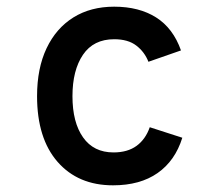

<svg xmlns="http://www.w3.org/2000/svg" viewBox="-20 -543 656 575"><path d="M318.5 12Q214 12 152.5 -58.2Q91 -128.5 91 -255Q91 -338.5 119.5 -398.5Q148 -458.5 199.8 -490.8Q251.5 -523 322 -523Q396.5 -523 447.5 -490.8Q498.5 -458.5 522 -392L424.5 -358Q413 -387.5 388.2 -406.5Q363.5 -425.5 322 -425.5Q260 -425.5 228.5 -379Q197 -332.5 197 -255Q197 -176.5 228.8 -131.5Q260.5 -86.5 320 -86.5Q362 -86.5 389 -106.2Q416 -126 428.5 -162L526 -130.5Q504.5 -61.5 452 -24.8Q399.5 12 318.5 12Z"/></svg>

Font: Overpass Mono Light SemiBold
Style: Regular
Weight: 600
Monospace: yes
Version: Version 4.000